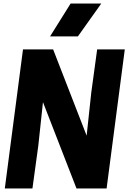

<svg xmlns="http://www.w3.org/2000/svg" viewBox="-20 -1057 723 1077"><path d="M548 -853ZM417 -853H261L376 -1037H548ZM578 0H409L221 -484L195 -241L162 0H7L109 -780H278L466 -296L492 -538L525 -780H680Z"/></svg>

Font: Tanohe Sans
Style: Bold Italic
Weight: 700
Designer: Village Type and Design LLC & Cristiano Sobral
Foundry: Cooper Hewitt Smithsonian Design Museum
Version: Version 1.00;September 29, 2021;FontCreator 13.0.0.2655 64-b